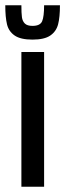

<svg xmlns="http://www.w3.org/2000/svg" viewBox="-45 -707 247 727"><path d="M36 0V-510H122V0ZM-25 -687H36Q36 -657 38 -642Q40 -627 49 -618Q58 -609 78 -609Q107 -609 114.5 -626.5Q122 -644 122 -687H182Q182 -642 175 -615Q168 -588 145.5 -572.5Q123 -557 78 -557Q33 -557 10.5 -572.5Q-12 -588 -18.5 -615Q-25 -642 -25 -687Z"/></svg>

Font: Saira Ultra Condensed SemiBold
Style: Regular
Weight: 600
Width: 1
Designer: Hector Gatti with collaboration of the Omnibus-Type team
Foundry: Omnibus-Type
Version: Version 1.001; ttfautohint (v1.8)